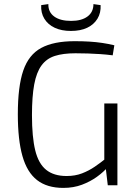

<svg xmlns="http://www.w3.org/2000/svg" viewBox="-20 -904 666 937"><path d="M344 -703Q383 -703 416 -701Q449 -699 479 -694.5Q509 -690 538 -683L530 -634Q499 -638 469 -640Q439 -642 409 -643Q379 -644 348 -644Q288 -644 247.5 -631Q207 -618 182.5 -584.5Q158 -551 147 -492Q136 -433 136 -342Q136 -235 152 -170Q168 -105 205.5 -75Q243 -45 305 -45Q347 -45 380.5 -58Q414 -71 442.5 -90.5Q471 -110 497 -131L507 -90Q486 -65 453.5 -41.5Q421 -18 380 -2.5Q339 13 289 13Q210 13 161 -25Q112 -63 89.5 -142.5Q67 -222 67 -346Q67 -482 93.5 -559.5Q120 -637 181 -670Q242 -703 344 -703ZM553 -399V0H506L494 -101L489 -118V-399ZM436 -884 471 -879Q473 -841 455.5 -812.5Q438 -784 405.5 -768.5Q373 -753 326 -753Q280 -753 247 -768.5Q214 -784 196.5 -812.5Q179 -841 181 -879L216 -884Q215 -845 244.5 -823.5Q274 -802 327 -802Q378 -802 407 -823.5Q436 -845 436 -884Z"/></svg>

Font: Exo 2 Light
Style: Regular
Weight: 300
Designer: Natanael Gama
Foundry: Natanael Gama
Version: Version 2.010